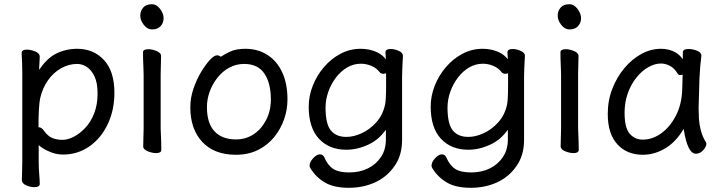

<svg xmlns="http://www.w3.org/2000/svg" viewBox="-20 -718 3435 913"><path d="M86 49V-365Q86 -416 83 -466Q83 -482 108 -482Q126 -482 146 -474Q169 -465 169 -448Q169 -442 168 -426Q167 -410 166.5 -399.5Q166 -389 166 -386Q202 -439 243 -461Q291 -486 347 -486Q425 -486 474.5 -432.5Q524 -379 524 -277Q524 -194 492 -127Q460 -60 404.5 -21.5Q349 17 279 17Q243 17 206 -1Q180 -13 164 -28V50Q164 81 166.5 110Q169 139 169 156Q169 172 143 172Q126 172 106 164Q84 155 84 138Q84 126 85 100.5Q86 75 86 49ZM164 -113Q178 -113 190 -95Q209 -69 230.5 -61Q252 -53 277 -53Q302 -53 330.5 -67.5Q359 -82 385.5 -110Q412 -138 428 -179.5Q444 -221 444 -272.5Q444 -324 429.5 -354.5Q415 -385 393 -399.5Q371 -414 347 -414Q307 -414 270.5 -393.5Q234 -373 208 -336Q182 -299 171 -251Q163 -213 163 -113Q164 -113 164 -113Z M703 -698Q724 -698 741 -676Q758 -654 758 -631.5Q758 -609 743.5 -593.5Q729 -578 703 -578Q681 -578 664 -599.5Q647 -621 647 -643.5Q647 -666 661 -682Q675 -698 703 -698ZM663 -108V-365Q663 -375 662 -395Q660 -436 660 -469Q660 -484 685 -484Q703 -484 723 -476Q746 -467 746 -452Q746 -444 745 -410Q744 -376 744 -365V-108Q744 -103 745 -82Q747 -41 747 -5Q747 10 722 10Q705 10 684 2Q661 -7 661 -22Q661 -31 662 -66.5Q663 -102 663 -108Z M1147 -486Q1206 -486 1251.5 -457Q1297 -428 1322 -374Q1347 -320 1347 -245Q1347 -197 1331 -151Q1315 -105 1284 -66.5Q1253 -28 1207 -5Q1161 18 1102 18Q999 18 942 -43Q885 -104 885 -208Q885 -252 899.5 -295Q914 -338 935 -373.5Q956 -409 977 -432Q998 -455 1012 -455Q1022 -455 1030 -448Q1049 -461 1076.5 -473.5Q1104 -486 1147 -486ZM1102 -55Q1149 -55 1186 -79.5Q1223 -104 1245.5 -147.5Q1268 -191 1268 -245Q1268 -323 1237 -368.5Q1206 -414 1141 -414Q1103 -414 1070.5 -396.5Q1038 -379 1014 -348.5Q990 -318 977 -282Q964 -246 964 -209Q964 -132 1000 -93.5Q1036 -55 1102 -55Z M1522 30Q1539 69 1565 85.5Q1591 102 1641 102Q1691 102 1730 82.5Q1769 63 1792 28Q1815 -7 1815 -55V-101Q1781 -54 1735 -32Q1681 -6 1627 -6Q1545 -6 1496.5 -58.5Q1448 -111 1448 -211Q1448 -262 1467.5 -311Q1487 -360 1521 -399.5Q1555 -439 1599.5 -462.5Q1644 -486 1695 -486Q1737 -486 1772 -470Q1798 -458 1815 -436Q1815 -442 1814 -450.5Q1813 -459 1813 -469Q1813 -485 1838 -485Q1855 -485 1874 -477Q1896 -468 1896 -453V-452Q1892 -379 1892 -355V-53Q1892 20 1857 70Q1822 122 1765 148.5Q1708 175 1638.5 175Q1569 175 1527 151Q1483 126 1456 82Q1452 76 1452 70Q1452 53 1469 34.5Q1486 16 1501 16Q1516 16 1522 30ZM1696 -415Q1661 -415 1630.5 -397Q1600 -379 1577 -348.5Q1554 -318 1541 -281Q1528 -244 1528 -206Q1528 -129 1553 -98Q1578 -67 1627 -67Q1662 -67 1700 -84.5Q1738 -102 1769 -136Q1800 -170 1811 -220Q1816 -240 1816 -318V-370Q1810 -367 1803 -367Q1792 -367 1785 -375Q1771 -394 1746.5 -404.5Q1722 -415 1696 -415Z M2102 30Q2119 69 2145 85.5Q2171 102 2221 102Q2271 102 2310 82.5Q2349 63 2372 28Q2395 -7 2395 -55V-101Q2361 -54 2315 -32Q2261 -6 2207 -6Q2125 -6 2076.5 -58.5Q2028 -111 2028 -211Q2028 -262 2047.5 -311Q2067 -360 2101 -399.5Q2135 -439 2179.5 -462.5Q2224 -486 2275 -486Q2317 -486 2352 -470Q2378 -458 2395 -436Q2395 -442 2394 -450.5Q2393 -459 2393 -469Q2393 -485 2418 -485Q2435 -485 2454 -477Q2476 -468 2476 -453V-452Q2472 -379 2472 -355V-53Q2472 20 2437 70Q2402 122 2345 148.5Q2288 175 2218.5 175Q2149 175 2107 151Q2063 126 2036 82Q2032 76 2032 70Q2032 53 2049 34.5Q2066 16 2081 16Q2096 16 2102 30ZM2276 -415Q2241 -415 2210.5 -397Q2180 -379 2157 -348.5Q2134 -318 2121 -281Q2108 -244 2108 -206Q2108 -129 2133 -98Q2158 -67 2207 -67Q2242 -67 2280 -84.5Q2318 -102 2349 -136Q2380 -170 2391 -220Q2396 -240 2396 -318V-370Q2390 -367 2383 -367Q2372 -367 2365 -375Q2351 -394 2326.5 -404.5Q2302 -415 2276 -415Z M2688 -698Q2709 -698 2726 -676Q2743 -654 2743 -631.5Q2743 -609 2728.5 -593.5Q2714 -578 2688 -578Q2666 -578 2649 -599.5Q2632 -621 2632 -643.5Q2632 -666 2646 -682Q2660 -698 2688 -698ZM2648 -108V-365Q2648 -375 2647 -395Q2645 -436 2645 -469Q2645 -484 2670 -484Q2688 -484 2708 -476Q2731 -467 2731 -452Q2731 -444 2730 -410Q2729 -376 2729 -365V-108Q2729 -103 2730 -82Q2732 -41 2732 -5Q2732 10 2707 10Q2690 10 2669 2Q2646 -7 2646 -22Q2646 -31 2647 -66.5Q2648 -102 2648 -108Z M3324 -4Q3309 13 3289 13Q3249 13 3231 -105Q3196 -46 3149 -16Q3095 18 3037 18Q2961 18 2915.5 -32Q2870 -82 2870 -176Q2870 -240 2891.5 -295.5Q2913 -351 2949 -394Q2985 -437 3030 -461.5Q3075 -486 3123 -486Q3160 -486 3190 -470Q3212 -458 3227 -436V-469Q3227 -485 3254 -485Q3272 -485 3292 -478Q3315 -469 3315 -454V-452V-451Q3309 -407 3306 -343Q3302 -227 3302 -204Q3302 -181 3303.5 -154.5Q3305 -128 3312.5 -98.5Q3320 -69 3336 -43Q3339 -38 3339 -34Q3339 -21 3324 -4ZM3226 -363Q3220 -361 3214 -361Q3208 -361 3203 -367Q3187 -394 3165.5 -405Q3144 -416 3123 -416Q3094 -416 3063.5 -399Q3033 -382 3007 -350Q2981 -318 2965.5 -275Q2950 -232 2950 -182Q2950 -110 2974.5 -82Q2999 -54 3036 -54Q3082 -54 3123.5 -83.5Q3165 -113 3193 -166Q3221 -219 3224 -289V-290Q3225 -303 3225 -324Q3225 -345 3226 -363Z"/></svg>

Font: Moon Stars Kai
Style: Bold
Weight: 700
Designer: GuiWonder
Version: Version 1.101